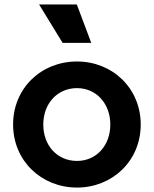

<svg xmlns="http://www.w3.org/2000/svg" viewBox="-20 -833 692 865"><path d="M327 12C485 12 614 -107 614 -272C614 -436 486 -556 327 -556C166 -556 39 -436 39 -272C39 -108 167 12 327 12ZM156 -813 262 -640H391L326 -813ZM175 -272C175 -366 238 -436 327 -436C414 -436 477 -366 477 -272C477 -177 414 -108 327 -108C238 -108 175 -177 175 -272Z"/></svg>

Font: Mluvka
Style: Bold
Weight: 700
Designer: Modified by Jiří Krblich, Original typeface by Gumpita Rahayu
Foundry: Gumpita Rahayu & Jiří Krblich
Version: Version 2.000;Glyphs 3.1.1 (3134)